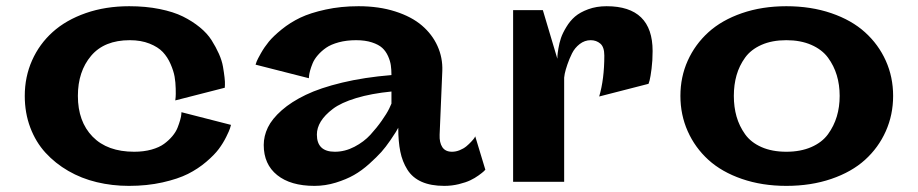

<svg xmlns="http://www.w3.org/2000/svg" viewBox="-20 -588 2968 621"><path d="M566.9 -225.1 727.1 -184.1Q726.1 -180.2 723.9 -172.9Q721.7 -165.5 711.7 -145.3Q701.7 -125 687.7 -106.2Q673.8 -87.4 647.2 -64.7Q620.6 -42 588.1 -25.6Q555.7 -9.3 505.6 2Q455.6 13.2 397 13.2Q342.8 13.2 293 1.2Q243.2 -10.7 200.9 -35.2Q158.7 -59.6 127.2 -94Q95.7 -128.4 77.9 -175.5Q60.1 -222.7 60.1 -277.8Q60.1 -339.4 83.7 -392.6Q107.4 -445.8 150.6 -484.6Q193.8 -523.4 257.6 -545.7Q321.3 -567.9 397.9 -567.9Q451.7 -567.9 496.3 -558.8Q541 -549.8 571.5 -534.7Q602.1 -519.5 626.2 -499.8Q650.4 -480 664.3 -458Q678.2 -436 688 -414.1Q697.8 -392.1 701.2 -372.3Q704.6 -352.5 706.3 -337.4Q708 -322.3 707.5 -313.5L707 -304.2L546.9 -263.2Q547.4 -267.1 548.1 -274.2Q548.8 -281.2 548.3 -301.5Q547.9 -321.8 544.7 -340.1Q541.5 -358.4 531.7 -380.9Q522 -403.3 506.6 -419.7Q491.2 -436 463.6 -447Q436 -458 399.9 -458Q317.4 -458 274.7 -407.5Q231.9 -356.9 231.9 -277.8Q231.9 -194.8 279.5 -146Q327.1 -97.2 414.1 -97.2Q444.8 -97.2 470 -104.2Q495.1 -111.3 510.5 -122.6Q525.9 -133.8 537.4 -147.5Q548.8 -161.1 554.2 -174.8Q559.6 -188.5 562.7 -199.7Q565.9 -210.9 566.4 -217.8Z M1401.9 -151.9Q1400.9 -127 1410.6 -112.1Q1420.4 -97.2 1441.9 -97.2Q1454.6 -97.2 1467 -102.3Q1479.5 -107.4 1488.3 -114.7Q1497.1 -122.1 1503.9 -129.4Q1510.7 -136.7 1514.2 -141.6L1517.1 -147L1549.8 -39.1Q1547.9 -37.1 1544.2 -33.4Q1540.5 -29.8 1528.1 -20.8Q1515.6 -11.7 1501.2 -4.9Q1486.8 2 1464.1 7.6Q1441.4 13.2 1417 13.2Q1373.5 13.2 1343.8 0Q1314 -13.2 1297.6 -39.3Q1281.2 -65.4 1274.7 -97.9Q1268.1 -130.4 1268.1 -174.8Q1263.2 -166.5 1260.3 -161.1Q1257.3 -155.8 1242.4 -134Q1227.5 -112.3 1213.4 -96.4Q1199.2 -80.6 1174.6 -58.3Q1149.9 -36.1 1125 -22Q1100.1 -7.8 1066.2 2.7Q1032.2 13.2 997.1 13.2Q919.9 13.2 876.5 -21.7Q833 -56.6 833 -119.1Q833 -147.9 846.4 -175.8Q859.9 -203.6 891.1 -231.2Q922.4 -258.8 969 -281.2Q1015.6 -303.7 1086.7 -320.8Q1157.7 -337.9 1246.1 -345.2Q1246.1 -362.8 1244.1 -376.7Q1242.2 -390.6 1235.1 -406.5Q1228 -422.4 1216.3 -433.1Q1204.6 -443.8 1182.9 -450.9Q1161.1 -458 1131.8 -458Q1101.1 -458 1075.7 -451.2Q1050.3 -444.3 1034.9 -433.6Q1019.5 -422.9 1008.1 -409.7Q996.6 -396.5 991.2 -383.3Q985.8 -370.1 982.9 -359.4Q980 -348.6 979.5 -341.8L979 -335L806.6 -378.9Q807.6 -382.8 810.3 -389.6Q813 -396.5 824 -416Q835 -435.5 849.6 -453.4Q864.3 -471.2 891.4 -493.2Q918.5 -515.1 951.2 -530.8Q983.9 -546.4 1033.2 -557.1Q1082.5 -567.9 1139.6 -567.9Q1205.6 -567.9 1258.3 -551Q1311 -534.2 1344.5 -505.6Q1377.9 -477.1 1395 -439.2Q1412.1 -401.4 1410.6 -358.9ZM1004.9 -152.8Q1004.9 -97.2 1063 -97.2Q1095.7 -97.2 1126.5 -113.3Q1157.2 -129.4 1178 -152.1Q1198.7 -174.8 1214.8 -197.8Q1231 -220.7 1238.8 -236.8L1246.1 -252.9V-292Q1181.2 -285.6 1132.1 -270.8Q1083 -255.9 1056.6 -235.8Q1030.3 -215.8 1017.6 -195.1Q1004.9 -174.3 1004.9 -152.8Z M1804.7 -336.9V0H1639.6V-555.2H1735.8L1782.7 -397.9Q1782.7 -401.4 1783 -407.5Q1783.2 -413.6 1786.1 -431.4Q1789.1 -449.2 1794.4 -465.1Q1799.8 -481 1811.8 -500.7Q1823.7 -520.5 1839.8 -534.4Q1856 -548.3 1882.6 -558.1Q1909.2 -567.9 1941.9 -567.9Q2090.8 -567.9 2090.8 -422.9Q2090.8 -392.1 2087.4 -365.7Q2084 -339.4 2081.1 -328.1L2077.6 -316.9L1918 -275.9Q1934.6 -332 1934.6 -408.2Q1934.6 -436 1921.6 -447Q1908.7 -458 1890.6 -458Q1871.1 -458 1855 -445.6Q1838.9 -433.1 1830.1 -415.3Q1821.3 -397.5 1815.2 -379.6Q1809.1 -361.8 1806.6 -349.6Z M2523.4 -567.9Q2603 -567.9 2668.7 -545.4Q2734.4 -522.9 2777.8 -483.6Q2821.3 -444.3 2845 -391.6Q2868.7 -338.9 2868.7 -277.8Q2868.7 -216.8 2845 -163.6Q2821.3 -110.4 2777.8 -71Q2734.4 -31.7 2668.7 -9.3Q2603 13.2 2523.4 13.2Q2444.8 13.2 2379.6 -9.3Q2314.5 -31.7 2271.2 -71Q2228 -110.4 2204.3 -163.6Q2180.7 -216.8 2180.7 -277.8Q2180.7 -338.9 2204.3 -391.6Q2228 -444.3 2271.2 -483.6Q2314.5 -522.9 2379.6 -545.4Q2444.8 -567.9 2523.4 -567.9ZM2523.4 -97.2Q2569.3 -97.2 2604 -112.3Q2638.7 -127.4 2658 -153.8Q2677.2 -180.2 2686.5 -211.2Q2695.8 -242.2 2695.8 -277.8Q2695.8 -313.5 2686.5 -344.5Q2677.2 -375.5 2658 -401.6Q2638.7 -427.7 2604 -442.9Q2569.3 -458 2523.4 -458Q2477.1 -458 2442.9 -442.9Q2408.7 -427.7 2389.9 -401.6Q2371.1 -375.5 2362.3 -344.7Q2353.5 -314 2353.5 -277.8Q2353.5 -241.7 2362.3 -210.9Q2371.1 -180.2 2389.9 -153.8Q2408.7 -127.4 2442.9 -112.3Q2477.1 -97.2 2523.4 -97.2Z"/></svg>

Font: Sporting Grotesque
Style: Bold
Weight: 700
Designer: Lucas LE BIHAN
Foundry: Lucas LE BIHAN
Version: Version 2.002;PS 2.2;hotconv 1.0.88;makeotf.lib2.5.647800